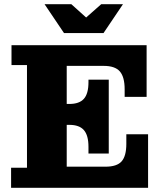

<svg xmlns="http://www.w3.org/2000/svg" viewBox="-20 -898 794 918"><path d="M33 0V-96H109V-587H35V-682H299V0ZM299 0V-101H688V0ZM403 -196Q403 -251 381 -276Q359 -301 312 -301H500V-164H403ZM299 -301V-401H500V-301ZM484 -101Q539 -101 561.5 -126.5Q584 -152 584 -210V-256H688V-101ZM312 -401Q359 -401 381 -425.5Q403 -450 403 -505V-517H500V-401ZM299 -583V-682H681V-583ZM576 -471Q576 -530 553 -556.5Q530 -583 476 -583H681V-435H576ZM286 -740 193 -878H321L430 -780H353L464 -878H568L475 -740Z"/></svg>

Font: Montagu Slab 24pt
Style: Bold
Weight: 700
Designer: Florian Karsten
Foundry: Florian Karsten
Version: Version 1.000